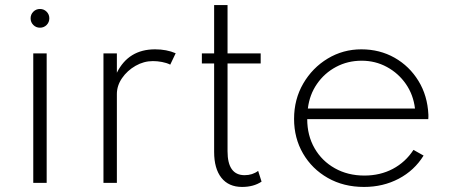

<svg xmlns="http://www.w3.org/2000/svg" viewBox="-20 -723 1781 759"><path d="M138 -613.5Q153.5 -613.5 164.2 -624.2Q175 -635 175 -650.5Q175 -666 164.2 -676.8Q153.5 -687.5 138 -687.5Q122.5 -687.5 111.8 -676.8Q101 -666 101 -650.5Q101 -635 111.8 -624.2Q122.5 -613.5 138 -613.5ZM111.5 0H164.5V-512H111.5Z M389 0H442V-351Q442 -384.5 462.5 -414.2Q483 -444 515.8 -462.8Q548.5 -481.5 584.5 -481.5Q602 -481.5 620.5 -478Q639 -474.5 653 -467.5L674.5 -512.5Q638.5 -528 593 -528Q488 -528 442 -435.5V-512H389Z M937 16Q982.5 16 1014 -5L1000.5 -47.5Q978 -30.5 947 -30.5Q879.5 -30.5 879.5 -125V-472H1010.5V-512H879.5V-703H826.5V-512H778V-472H826.5V-122.5Q826.5 -56.5 855.2 -20.2Q884 16 937 16Z M1419 16Q1494.5 16 1556.2 -16.5Q1618 -49 1654.5 -108L1614.5 -130.5Q1583 -82 1533 -55.5Q1483 -29 1420.5 -29Q1355 -29 1303.8 -57.8Q1252.5 -86.5 1223.5 -137Q1194.5 -187.5 1194.5 -252H1673Q1673.5 -257.5 1673.5 -261Q1673.5 -264.5 1673.5 -269.5Q1670 -345 1634.2 -403.2Q1598.5 -461.5 1539.8 -494.8Q1481 -528 1408.5 -528Q1336 -528 1275.5 -491.5Q1215 -455 1178.8 -392.8Q1142.5 -330.5 1142.5 -253Q1142.5 -177 1178 -116Q1213.5 -55 1276 -19.5Q1338.5 16 1419 16ZM1197 -294Q1203.5 -348.5 1233 -391.2Q1262.5 -434 1308.5 -458.5Q1354.5 -483 1409.5 -483Q1464 -483 1509.5 -458.2Q1555 -433.5 1584.5 -391Q1614 -348.5 1620.5 -294Z"/></svg>

Font: Spartan Light
Style: Regular
Weight: 300
Designer: Matt Bailey, Mirko Velimirovic
Foundry: Matt Bailey
Version: Version 1.003; ttfautohint (v1.8.3)